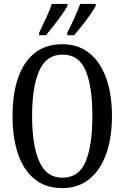

<svg xmlns="http://www.w3.org/2000/svg" viewBox="-20 -951 637 981"><path d="M298 10Q213 10 156.5 -36Q100 -82 72 -165Q44 -248 44 -359Q44 -470 72 -552Q100 -634 156.5 -679.5Q213 -725 299 -725Q380 -725 436.5 -679.5Q493 -634 522.5 -551.5Q552 -469 552 -358Q552 -247 522.5 -164.5Q493 -82 436.5 -36Q380 10 298 10ZM298 -43Q384 -43 418 -126.5Q452 -210 452 -358Q452 -507 418 -589.5Q384 -672 299 -672Q217 -672 180.5 -589.5Q144 -507 144 -358Q144 -210 180.5 -126.5Q217 -43 298 -43ZM324 -784Q344 -823 360.5 -860Q377 -897 390 -931H469V-921Q460 -904 441 -876.5Q422 -849 400 -821Q378 -793 359 -771H324ZM180 -784Q199 -823 216 -860Q233 -897 245 -931H325V-921Q316 -904 296.5 -876.5Q277 -849 255 -821Q233 -793 215 -771H180Z"/></svg>

Font: Noto Serif Hebrew ExtraCondensed
Style: Regular
Weight: 400
Width: 2
Designer: Monotype Design Team
Foundry: Monotype Imaging Inc.
Version: Version 2.004; ttfautohint (v1.8.4.7-5d5b)